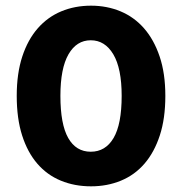

<svg xmlns="http://www.w3.org/2000/svg" viewBox="-20 -642 642 677"><path d="M409 -304Q409 -401 379.5 -450.5Q350 -500 300 -500Q250 -500 221.5 -450.5Q193 -401 193 -304Q193 -204 220.5 -155.5Q248 -107 300 -107Q352 -107 380.5 -155.5Q409 -204 409 -304ZM301 15Q243 15 194.5 -5Q146 -25 111.5 -65Q77 -105 58 -164.5Q39 -224 39 -304Q39 -383 58.5 -442.5Q78 -502 113 -542Q148 -582 196 -602Q244 -622 301 -622Q357 -622 405 -602Q453 -582 488 -542Q523 -502 543 -442.5Q563 -383 563 -304Q563 -224 543.5 -164.5Q524 -105 489.5 -65Q455 -25 406.5 -5Q358 15 301 15Z"/></svg>

Font: Baloo 2
Style: Bold
Weight: 700
Designer: Sarang Kulkarni and Ek Type
Foundry: Ek Type
Version: Version 1.640;hotconv 1.0.111;makeotfexe 2.5.65597; ttfautoh